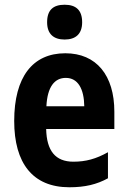

<svg xmlns="http://www.w3.org/2000/svg" viewBox="-20 -781 539 811"><path d="M253 -761C205 -761 179 -739 179 -687C179 -637 207 -614 253 -614C299 -614 327 -637 327 -687C327 -738 301 -761 253 -761ZM256 -556C118 -556 40 -456 40 -270C40 -92 118 10 273 10C339 10 389 -2 436 -28V-138C386 -110 343 -98 290 -98C214 -98 177 -144 175 -236H463V-309C463 -463 387 -556 256 -556ZM258 -452C309 -452 335 -406 336 -332H176C180 -415 211 -452 258 -452Z"/></svg>

Font: Noto Sans Lao Looped Condensed
Style: Bold
Weight: 700
Width: 3
Designer: Mark Frömberg, Ben Mitchell
Foundry: The Fontpad Ltd
Version: Version 1.002